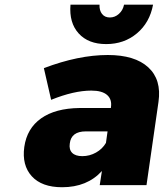

<svg xmlns="http://www.w3.org/2000/svg" viewBox="-20 -785 695 814"><path d="M83 -162.1Q94.2 -240.7 154.3 -283.2Q214.4 -325.7 316.9 -327.1H450.2V-329.1Q455.6 -363.3 434.3 -382.1Q413.1 -400.9 367.2 -400.9Q293.5 -400.9 196.8 -361.8L166 -496.1Q312.5 -551.8 437 -551.8Q551.8 -551.8 608.6 -499.5Q665.5 -447.3 651.9 -353L601.1 0H402.8L412.1 -60.1Q349.6 8.8 243.2 8.8Q157.2 8.8 114.7 -37.8Q72.3 -84.5 83 -162.1ZM275.9 -176.8Q272 -150.9 285.9 -137Q299.8 -123 329.1 -123Q359.9 -123 387 -138.2Q414.1 -153.3 429.2 -179.2L436 -228H344.2Q281.7 -228 275.9 -176.8ZM278.8 -765.1H401.9Q400.9 -740.7 412.6 -725.8Q424.3 -710.9 445.8 -710.9Q467.3 -710.9 484.1 -726.1Q501 -741.2 505.9 -765.1H628.9Q614.7 -689 560.5 -643.6Q506.3 -598.1 430.2 -598.1Q354.5 -598.1 313.5 -643.3Q272.5 -688.5 278.8 -765.1Z"/></svg>

Font: Trueno ExtraBold
Style: Italic
Weight: 800
Designer: Julieta Ulanovsky
Foundry: Julieta Ulanovsky
Version: Version 3.001b | FøM Fix